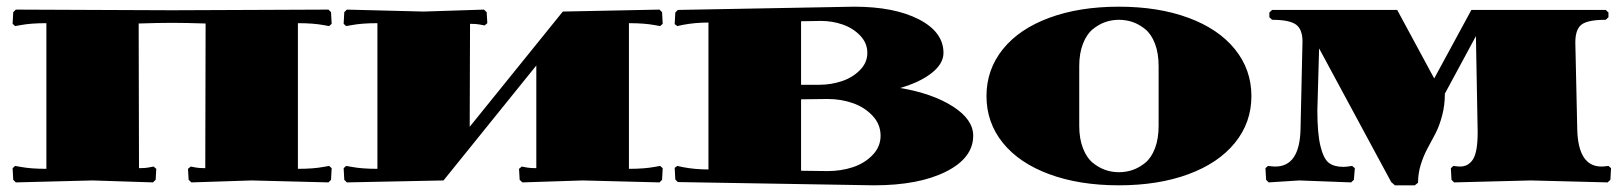

<svg xmlns="http://www.w3.org/2000/svg" viewBox="-20 -550 4904 580"><path d="M120.1 -480Q73.2 -480 42 -474.1L25.9 -471.2L18.1 -478L20 -513.2L27.8 -521L500 -519L972.2 -521L980 -513.2L981.9 -478L974.1 -471.2L958 -474.1Q926.8 -480 879.9 -480V-40Q926.8 -40 958 -45.9L974.1 -48.8L981.9 -42L980 -6.8L972.2 1L740.2 -4.9L558.1 1L549.8 -6.8L547.9 -40L556.2 -46.9L571.8 -43.9Q581.5 -42 600.1 -42L601.1 -479Q541 -481 500 -481Q459 -481 398.9 -479L399.9 -42Q418.5 -42 428.2 -43.9L443.8 -46.9L452.1 -40L450.2 -6.8L441.9 1L259.8 -4.9L27.8 1L20 -6.8L18.1 -42L25.9 -48.8L42 -45.9Q73.2 -40 120.1 -40Z M1600.1 -42V-352.1L1319.8 -4.9L1027.8 1L1020 -6.8L1018.1 -42L1025.9 -48.8L1042 -45.9Q1073.2 -40 1120.1 -40V-480Q1073.2 -480 1042 -474.1L1025.9 -471.2L1018.1 -478L1020 -513.2L1027.8 -521L1259.8 -515.1L1441.9 -521L1450.2 -513.2L1452.1 -480L1443.8 -473.1L1428.2 -476.1Q1418.5 -478 1399.9 -478L1398.9 -167L1680.2 -515.1L1972.2 -521L1980 -513.2L1981.9 -478L1974.1 -471.2L1958 -474.1Q1926.8 -480 1879.9 -480V-40Q1926.8 -40 1958 -45.9L1974.1 -48.8L1981.9 -42L1980 -6.8L1972.2 1L1740.2 -4.9L1558.1 1L1549.8 -6.8L1547.9 -40L1556.2 -46.9L1571.8 -43.9Q1581.5 -42 1600.1 -42Z M2399.9 -34.2 2480 -33.2Q2520.5 -33.2 2556.2 -44.9Q2591.8 -56.6 2616 -81.8Q2640.1 -106.9 2640.1 -140.1Q2640.1 -174.3 2616 -200.2Q2591.8 -226.1 2556.2 -238.5Q2520.5 -251 2480 -251L2399.9 -250ZM2399.9 -293.9H2455.1Q2490.2 -293.9 2522.7 -304.7Q2555.2 -315.4 2577.6 -338.1Q2600.1 -360.8 2600.1 -390.1Q2600.1 -419.9 2578.4 -442.6Q2556.6 -465.3 2525.1 -476.1Q2493.7 -486.8 2460 -486.8L2399.9 -485.8ZM2120.1 -481.9Q2080.1 -481.9 2043.9 -475.1L2025.9 -471.2L2018.1 -477.1L2020 -512.2L2027.8 -520L2560.1 -529.8Q2681.6 -529.8 2755.9 -491.5Q2830.1 -453.1 2830.1 -390.1Q2830.1 -357.9 2794.9 -329.8Q2759.8 -301.8 2699.2 -284.2Q2797.4 -267.6 2858.6 -228.3Q2919.9 -189 2919.9 -140.1Q2919.9 -72.8 2837.6 -31.5Q2755.4 9.8 2620.1 9.8L2027.8 0L2020 -7.8L2018.1 -43L2025.9 -48.8L2043.9 -44.9Q2080.1 -38.1 2120.1 -38.1Z M3569.8 -23.7Q3479 9.8 3359.9 9.8Q3240.7 9.8 3149.9 -23.7Q3059.1 -57.1 3009.5 -118.4Q2960 -179.7 2960 -259.8Q2960 -339.8 3009.5 -401.4Q3059.1 -462.9 3149.9 -496.3Q3240.7 -529.8 3359.9 -529.8Q3479 -529.8 3569.8 -496.3Q3660.6 -462.9 3710.4 -401.4Q3760.3 -339.8 3760.3 -259.8Q3760.3 -179.7 3710.4 -118.4Q3660.6 -57.1 3569.8 -23.7ZM3359.9 -490.2Q3338.9 -490.2 3319.1 -483.4Q3299.3 -476.6 3281 -461.7Q3262.7 -446.8 3251.5 -418Q3240.2 -389.2 3240.2 -350.1V-169.9Q3240.2 -130.9 3251.5 -102.1Q3262.7 -73.2 3281 -58.3Q3299.3 -43.5 3319.1 -36.6Q3338.9 -29.8 3359.9 -29.8Q3381.8 -29.8 3401.6 -36.6Q3421.4 -43.5 3439.7 -58.3Q3458 -73.2 3469 -102.1Q3480 -130.9 3480 -169.9V-350.1Q3480 -389.2 3469 -418Q3458 -446.8 3439.7 -461.7Q3421.4 -476.6 3401.6 -483.4Q3381.8 -490.2 3359.9 -490.2Z M4424.8 -520H4830.6L4838.9 -512.2V-498L4830.6 -490.2Q4777.3 -490.2 4758.1 -476.1Q4738.8 -461.9 4738.8 -421.9L4744.6 -160.2Q4747.1 -46.9 4817.9 -46.9Q4825.2 -46.9 4838.9 -48.8L4846.7 -42L4844.7 -6.8L4836.4 1L4604.5 -4.9L4372.6 1L4364.7 -6.8L4362.8 -42L4370.6 -48.8Q4384.3 -46.9 4390.6 -46.9Q4416 -46.9 4429.9 -69.1Q4443.8 -91.3 4443.8 -150.9Q4443.8 -173.8 4438.5 -440.9L4344.7 -267.1Q4344.7 -231.9 4336.4 -200.7Q4328.1 -169.4 4316.2 -146.5Q4304.2 -123.5 4292.2 -101.6Q4280.3 -79.6 4272 -53Q4263.7 -26.4 4263.7 2L4253.9 9.8H4193.8L4182.6 0L3964.8 -403.8L3959.5 -216.8Q3959.5 -147 3968.8 -108.9Q3978 -70.8 3993.9 -58.3Q4009.8 -45.9 4038.6 -45.9Q4046.9 -45.9 4064.5 -48.8L4072.8 -42L4069.8 -6.8L4061.5 1L3904.8 -4.9L3812.5 1L3804.7 -6.8L3802.7 -42L3810.5 -48.8Q3824.2 -46.9 3832.5 -46.9Q3906.2 -46.9 3908.7 -160.2Q3914.6 -423.8 3914.6 -424.8Q3914.6 -461.9 3894.5 -476.1Q3874.5 -490.2 3822.8 -490.2L3814.5 -498V-512.2L3822.8 -520H4200.7L4312.5 -313Z"/></svg>

Font: Yokawerad
Style: Regular
Weight: 500
Designer: gluk
Foundry: gluk
Version: Version 0.79